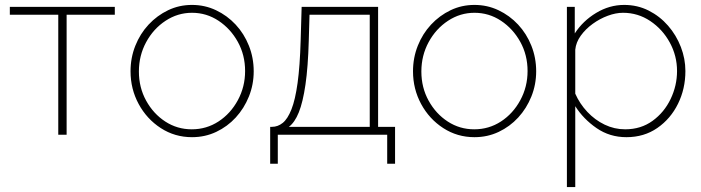

<svg xmlns="http://www.w3.org/2000/svg" viewBox="-20 -548 2852 781"><path d="M217 0V-488H20V-520H447V-488H251V0Z M761 10Q691 10 634 -27Q577 -64 544 -125Q511 -186 511 -258Q511 -313 530.5 -362Q550 -411 584.5 -448Q619 -485 664 -506.5Q709 -528 761 -528Q813 -528 858.5 -506.5Q904 -485 938.5 -448Q973 -411 992.5 -362Q1012 -313 1012 -258Q1012 -204 992.5 -155.5Q973 -107 939 -70Q905 -33 859.5 -11.5Q814 10 761 10ZM545 -257Q545 -192 574.5 -138.5Q604 -85 652.5 -53.5Q701 -22 760 -22Q820 -22 869 -54Q918 -86 947.5 -140.5Q977 -195 977 -259Q977 -324 947.5 -377.5Q918 -431 869 -463.5Q820 -496 761 -496Q703 -496 653.5 -463.5Q604 -431 574.5 -376.5Q545 -322 545 -257Z M1079 118V-32H1086Q1110 -32 1130 -48Q1150 -64 1165.5 -103Q1181 -142 1190.5 -210.5Q1200 -279 1203 -384L1207 -520H1518V-32H1587V118H1555V0H1110V118ZM1155 -32H1484V-488H1239L1236 -383Q1233 -275 1222.5 -203.5Q1212 -132 1195.5 -91Q1179 -50 1155 -32Z M1910 10Q1840 10 1783 -27Q1726 -64 1693 -125Q1660 -186 1660 -258Q1660 -313 1679.5 -362Q1699 -411 1733.5 -448Q1768 -485 1813 -506.5Q1858 -528 1910 -528Q1962 -528 2007.5 -506.5Q2053 -485 2087.5 -448Q2122 -411 2141.5 -362Q2161 -313 2161 -258Q2161 -204 2141.5 -155.5Q2122 -107 2088 -70Q2054 -33 2008.5 -11.5Q1963 10 1910 10ZM1694 -257Q1694 -192 1723.5 -138.5Q1753 -85 1801.5 -53.5Q1850 -22 1909 -22Q1969 -22 2018 -54Q2067 -86 2096.5 -140.5Q2126 -195 2126 -259Q2126 -324 2096.5 -377.5Q2067 -431 2018 -463.5Q1969 -496 1910 -496Q1852 -496 1802.5 -463.5Q1753 -431 1723.5 -376.5Q1694 -322 1694 -257Z M2528 10Q2460 10 2406.5 -27Q2353 -64 2320 -116V213H2286V-520H2318V-412Q2351 -463 2405 -495.5Q2459 -528 2519 -528Q2573 -528 2618.5 -505Q2664 -482 2697.5 -443.5Q2731 -405 2749.5 -357Q2768 -309 2768 -259Q2768 -187 2738 -126Q2708 -65 2654 -27.5Q2600 10 2528 10ZM2523 -22Q2587 -22 2634.5 -56.5Q2682 -91 2708 -145.5Q2734 -200 2734 -259Q2734 -321 2704.5 -375Q2675 -429 2625 -462.5Q2575 -496 2514 -496Q2485 -496 2452.5 -484Q2420 -472 2391 -451Q2362 -430 2342.5 -403Q2323 -376 2320 -346V-167Q2338 -126 2369 -93Q2400 -60 2439.5 -41Q2479 -22 2523 -22Z"/></svg>

Font: Raleway ExtraLight
Style: Regular
Weight: 200
Designer: Matt McInerney, Pablo Impallari, Rodrigo Fuenzalida
Foundry: Matt McInerney, Pablo Impallari, Rodrigo Fuenzalida
Version: Version 4.026